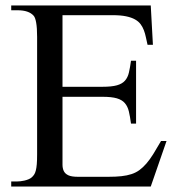

<svg xmlns="http://www.w3.org/2000/svg" viewBox="-20 -682 651 702"><path d="M531.2 0H21V-18.6H43.9Q48.3 -18.6 54.9 -19.3Q61.5 -20 69.1 -21.7Q76.7 -23.4 84 -26.4Q91.3 -29.3 96.2 -33.7Q101.1 -38.1 104.7 -43.5Q108.4 -48.8 110.8 -58.1Q113.3 -67.4 114.5 -81.5Q115.7 -95.7 115.7 -117.7V-547.4Q115.7 -579.6 112.3 -598.9Q108.9 -618.2 103 -624.5Q85.4 -644.5 43.9 -644.5H21V-662.1H531.2L539.1 -518.1H519.5Q516.1 -532.2 513.4 -545.7Q510.7 -559.1 506.1 -571.3Q501.5 -583.5 494.1 -593.5Q486.8 -603.5 473.9 -610.8Q460.9 -618.2 441.2 -622.3Q421.4 -626.5 392.1 -626.5H208.5V-364.7H354.5Q388.2 -364.7 407.5 -370.1Q426.8 -375.5 437 -387.2Q447.3 -398.9 451.4 -417Q455.6 -435.1 459 -460H477.5V-230H459Q455.6 -255.9 451.2 -274.4Q446.8 -293 436.5 -304.9Q426.3 -316.9 407.2 -322.5Q388.2 -328.1 354.5 -328.1H208.5V-80.1Q208.5 -66.9 213.1 -56.9Q217.8 -46.9 229.5 -41.3Q241.2 -35.6 264.6 -35.6H376.5Q403.3 -35.6 423.8 -37.8Q444.3 -40 460.7 -45.4Q477.1 -50.8 490 -60.3Q502.9 -69.8 515.4 -84.2Q527.8 -98.6 540.5 -118.9Q553.2 -139.2 568.8 -166.5H588.9Z"/></svg>

Font: Doulos SIL Afr
Style: Regular
Weight: 400
Designer: Walt Agee, Victor Gaultney, Peter Martin, Debbi Hosken, Becca Hirsbrunner
Foundry: SIL International
Version: Version 5.000